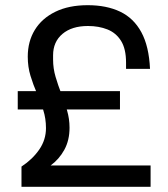

<svg xmlns="http://www.w3.org/2000/svg" viewBox="-20 -720 649 740"><path d="M62.8 0V-78Q105.8 -106.4 131.5 -143.9Q157.2 -181.4 157.2 -226.2Q157.2 -263.2 146.7 -295.9Q136.2 -328.6 122.1 -361Q108 -393.4 97.5 -427.8Q87 -462.2 87 -501.6Q87 -560.2 114.2 -604.7Q141.4 -649.2 193.2 -674.6Q245 -700 318.2 -700Q390.6 -700 442.9 -675.1Q495.2 -650.2 524.7 -596Q554.2 -541.8 558.2 -454.6H465.8V-478.6Q465.8 -531.8 446.5 -562.6Q427.2 -593.4 394 -606.6Q360.8 -619.8 319 -619.8Q256.8 -619.8 220.7 -589.3Q184.6 -558.8 184.6 -506.8V-490.2Q184.6 -456.2 194.2 -423.8Q203.8 -391.4 216.3 -359.2Q228.8 -327 238.4 -294.6Q248 -262.2 248 -227.8Q248 -179 227.8 -142.4Q207.6 -105.8 175 -82.2H560.4V0ZM48.4 -298V-368.8H442.4V-298Z"/></svg>

Font: Mozilla Headline ExtraLight
Style: Regular
Weight: 200
Designer: Studio DRAMA
Foundry: Studio DRAMA
Version: Version 1.000